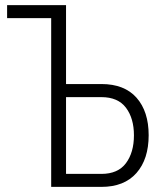

<svg xmlns="http://www.w3.org/2000/svg" viewBox="-20 -731 653 751"><path d="M238.3 -351.1V-50.8H376.5Q441.4 -50.8 472.7 -92.8Q503.9 -134.8 503.9 -201.7Q503.9 -268.1 472.7 -309.6Q441.4 -351.1 376.5 -351.1ZM7.8 -710.9H238.3V-402.3H376.5Q466.8 -402.3 514.2 -348.6Q561.5 -294.9 561.5 -202.1Q561.5 -108.4 513.7 -54.2Q465.8 0 376.5 0H180.2V-660.2H7.8Z"/></svg>

Font: RobotoCondensed-Light
Style: Light
Weight: 300
Designer: Google
Version: Version 1.200311; 2013